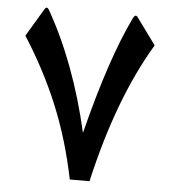

<svg xmlns="http://www.w3.org/2000/svg" viewBox="-50 -728 688 776"><g transform="rotate(5 293.5 -340.0)"><path d="M556.2 -568.4Q418.9 -339.4 341.8 1.5H261.7Q229 -158.7 172.6 -294.9Q116.2 -431.2 32.2 -562L99.6 -674.8Q108.9 -690.4 118.7 -672.9Q235.4 -466.8 298.3 -190.9Q376 -500 459 -670.4Q468.3 -689.5 478.5 -674.8Z"/></g></svg>

Font: Sahel SemiBold FD
Style: SemiBold-FD
Weight: 600
Foundry: Saber Rastikerdar (saber.rastikerdar@gmail.com)
Version: Version 3.3.0